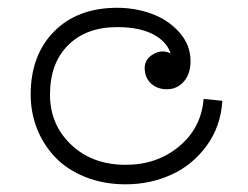

<svg xmlns="http://www.w3.org/2000/svg" viewBox="-20 -463 640 495"><path d="M504.9 -208Q499 -133.3 441.9 -85.7Q384.8 -38.1 304.2 -38.1Q218.3 -38.1 163.6 -89.8Q108.9 -141.6 108.9 -219.2Q108.9 -299.8 155.5 -346.4Q202.1 -393.1 282.2 -393.1Q338.9 -393.1 374.3 -374.8Q409.7 -356.4 419.9 -325.2Q397.9 -336.4 375.5 -323.5Q353 -310.5 353 -288.1Q353 -263.2 369.1 -248Q385.3 -232.9 410.2 -232.9Q436.5 -232.9 453.9 -252.7Q471.2 -272.5 471.2 -305.2Q471.2 -347.2 442.6 -379.4Q414.1 -411.6 371.8 -427.2Q329.6 -442.9 282.2 -442.9Q179.7 -442.9 119.4 -381.8Q59.1 -320.8 59.1 -219.2Q59.1 -172.9 75.4 -131.3Q91.8 -89.8 122.1 -57.9Q152.3 -25.9 199.5 -6.8Q246.6 12.2 304.2 12.2Q366.7 12.2 421.4 -12.5Q476.1 -37.1 512.7 -87.2Q549.3 -137.2 553.2 -203.1Z"/></svg>

Font: Compagnon Roman
Style: Regular
Weight: 400
Designer: Juliette Duhe, Lea Pradine
Foundry: Velvetyne Type Foundry
Version: Version 1.000;PS 001.000;hotconv 1.0.88;makeotf.lib2.5.64775